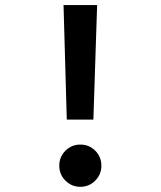

<svg xmlns="http://www.w3.org/2000/svg" viewBox="-20 -718 626 748"><path d="M240.2 -252 227.5 -698.2H358.4L343.8 -252ZM293 9.8Q258.8 9.8 234.9 -14.4Q210.9 -38.6 210.9 -72.3Q210.9 -106.9 234.9 -130.9Q258.8 -154.8 293 -154.8Q327.1 -154.8 351.1 -130.9Q375 -106.9 375 -72.3Q375 -38.6 351.1 -14.4Q327.1 9.8 293 9.8Z"/></svg>

Font: CaskaydiaCove NF SemiBold
Style: Regular
Weight: 600
Designer: Aaron Bell
Foundry: Saja Typeworks
Version: Version 2111.001; VTT 6.35;Nerd Fonts 3.2.1